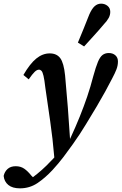

<svg xmlns="http://www.w3.org/2000/svg" viewBox="-112 -796 665 1050"><path d="M-3 234Q-44 234 -66.5 215.5Q-89 197 -92 166Q-87 143 -70.5 128Q-54 113 -26 113Q1 113 20.5 126.5Q40 140 59 164L68 173Q91 156 117 133Q143 110 166 85Q171 80 176 75Q181 70 185 65Q176 -41 162.5 -133Q149 -225 136 -316Q131 -360 126 -381Q121 -402 115 -408.5Q109 -415 101 -415Q90 -415 77.5 -403Q65 -391 45 -362L16 -386Q52 -448 86.5 -476Q121 -504 160 -504Q198 -504 217.5 -478Q237 -452 244 -383Q252 -298 259 -208Q266 -118 271 -36Q302 -103 324.5 -159Q347 -215 365 -268Q383 -321 398 -379Q412 -430 423.5 -457.5Q435 -485 449 -495.5Q463 -506 483 -506Q505 -506 519 -493.5Q533 -481 533 -460Q533 -438 525 -417Q517 -396 501 -366Q483 -331 463 -294.5Q443 -258 417 -214Q389 -168 357.5 -115.5Q326 -63 286 -7Q262 27 235.5 62Q209 97 175 134Q135 177 92.5 205.5Q50 234 -3 234ZM314 -563Q330 -601 345.5 -639.5Q361 -678 376 -716Q390 -748 405.5 -762Q421 -776 441 -776Q461 -776 476 -764Q491 -752 491 -731Q491 -714 482.5 -698Q474 -682 455 -662Q429 -631 402 -601.5Q375 -572 348 -542Z"/></svg>

Font: Source Serif 4 SmText Semibold
Style: Italic
Weight: 600
Italic angle: -12°
Designer: Frank Grießhammer
Foundry: Adobe
Version: Version 4.005;hotconv 1.1.0;makeotfexe 2.6.0